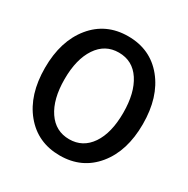

<svg xmlns="http://www.w3.org/2000/svg" viewBox="-179 -949 1104 1127"><g transform="rotate(30 372.5 -386.0)"><path d="M41 -385.7Q41 -567.4 131.8 -678.7Q222.7 -790 373 -790Q523.4 -790 613.8 -679.2Q704.1 -568.4 704.1 -385.7Q704.1 -203.1 613.3 -92.8Q522.5 17.6 373 17.6Q222.7 17.6 131.8 -92.8Q41 -203.1 41 -385.7ZM173.8 -385.7Q173.8 -250 227.1 -171.4Q280.3 -92.8 373 -92.8Q464.8 -92.8 518.1 -170.9Q571.3 -249 571.3 -385.7Q571.3 -520.5 519 -600.1Q466.8 -679.7 373 -679.7Q280.3 -679.7 227.1 -600.1Q173.8 -520.5 173.8 -385.7Z"/></g></svg>

Font: Gothic A1
Style: Bold
Weight: 700
Version: Version 2.50